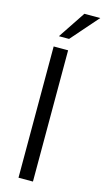

<svg xmlns="http://www.w3.org/2000/svg" viewBox="-143 -995 567 1040"><g transform="rotate(15 141.0 -475.0)"><path d="M78 0V-736H159V0ZM148 -797H91L193 -950H282Z"/></g></svg>

Font: Muli
Style: Regular
Weight: 400
Designer: Vernon Adams
Foundry: Vernon Adams
Version: Version 2.000